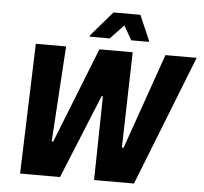

<svg xmlns="http://www.w3.org/2000/svg" viewBox="-59 -950 1074 1011"><g transform="rotate(5 478.5 -444.0)"><path d="M84 0 107 -688H267L235 -183H243L443 -688H619L606 -183H615L792 -688H957L686 0H475L483 -443H476L295 0ZM386 -750 387 -757 500 -888H642L699 -757V-750H606L563 -825L492 -750Z"/></g></svg>

Font: Saira Semi Condensed
Style: Bold Italic
Weight: 700
Width: 4
Italic angle: -12°
Designer: Hector Gatti with collaboration of the Omnibus-Type team
Foundry: Omnibus-Type
Version: Version 1.001; ttfautohint (v1.8)